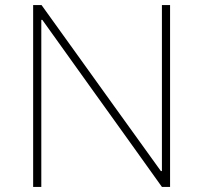

<svg xmlns="http://www.w3.org/2000/svg" viewBox="-20 -733 797 753"><path d="M110 0Q110 -61 110 -117Q110 -173 110 -238V-475Q110 -540.5 110 -596.5Q110 -652.5 110 -713H143Q217.5 -609.5 287.8 -511.5Q358 -413.5 426 -319L611 -62H615V-475Q615 -540.5 615 -596.5Q615 -652.5 615 -713H647Q647 -652.5 647 -596.5Q647 -540.5 647 -475V-238Q647 -173 647 -117Q647 -61 647 0H615Q553 -87 483.8 -183.5Q414.5 -280 331 -396.5L146 -655H142V-238Q142 -173 142 -117Q142 -61 142 0Z"/></svg>

Font: Commissioner Thin
Style: Regular
Weight: 100
Designer: Kostas Bartsokas
Foundry: Kostas Bartsokas
Version: Version 1.001;gftools[0.9.23]